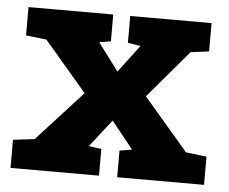

<svg xmlns="http://www.w3.org/2000/svg" viewBox="-43 -577 748 627"><g transform="rotate(5 330.5 -264.0)"><path d="M13.2 0V-92.3L83.5 -100.6L232.9 -264.2L93.3 -427.7L25.9 -435.5V-528.3H303.7V-440.4L266.1 -434.1L333.5 -343.8L401.4 -433.6L359.4 -440.4V-528.3H626V-435.5L565.9 -427.7L433.1 -271.5L579.6 -100.6L647.5 -92.3V0H362.8V-87.4L403.3 -94.2L332 -183.1L261.7 -93.3L303.2 -87.4V0Z"/></g></svg>

Font: Roboto Slab ExtraBold
Style: Regular
Weight: 800
Designer: Google
Version: Version 2.001; ttfautohint (v1.8.3)